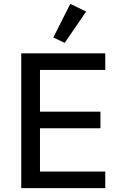

<svg xmlns="http://www.w3.org/2000/svg" viewBox="-20 -974 628 994"><path d="M90 0V-698H525V-612H187V-396H500V-310H187V-86H525V0ZM315 -752 256 -780 344 -954 426 -914Z"/></svg>

Font: IBM Plex Sans Hebrew Text
Style: Regular
Weight: 450
Designer: Mike Abbink, Paul van der Laan, Pieter van Rosmalen, Yanek Iontef
Foundry: Bold Monday
Version: Version 1.2